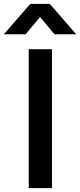

<svg xmlns="http://www.w3.org/2000/svg" viewBox="-69 -975 414 995"><path d="M200.3 0H80V-720H200.3ZM63.8 -797.5H-48.7L88 -955H189L325.7 -797.5H213.2L138.5 -886.7Z"/></svg>

Font: Manrope Variable Light
Style: Regular
Weight: 200
Designer: Mikhail Sharanda
Foundry: Mikhail Sharanda
Version: Version 4.505